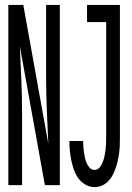

<svg xmlns="http://www.w3.org/2000/svg" viewBox="-20 -755 540 783"><path d="M366 8Q346 8 328.5 -2Q311 -12 299.5 -28Q288 -44 281.5 -62.5Q275 -81 271 -100Q267 -119 265 -138.5Q263 -158 263 -178V-180H319V-179Q319 -167 320 -156Q321 -145 322.5 -133.5Q324 -122 326.5 -111Q329 -100 333.5 -89.5Q338 -79 346 -70.5Q354 -62 366 -62Q378 -62 386.5 -72.5Q395 -83 399.5 -95Q404 -107 406.5 -119.5Q409 -132 410.5 -144.5Q412 -157 412.5 -169.5Q413 -182 413 -195V-665H335V-735H469V-195Q469 -179 468.5 -163.5Q468 -148 466 -132Q464 -116 460.5 -100.5Q457 -85 452 -70.5Q447 -56 440 -42Q433 -28 422 -16.5Q411 -5 396.5 1.5Q382 8 366 8ZM14 0V-735H75L177 -169Q174 -237 171 -305Q168 -373 168 -441V-735H224V0H163L61 -566Q64 -498 67 -430Q70 -362 70 -294V0Z"/></svg>

Font: Iosevka SS18
Style: Regular
Weight: 400
Monospace: yes
Designer: Belleve Invis
Foundry: Belleve Invis
Version: Version 25.1.1; ttfautohint (v1.8.4)